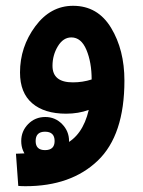

<svg xmlns="http://www.w3.org/2000/svg" viewBox="-20 -386 494 662"><path d="M409 -108Q409 -214 363 -290Q317 -366 232 -366Q154 -366 101.5 -295Q49 -224 49 -136Q49 -66 91 -30Q133 6 208 6Q250 6 286 -7Q265 83 201.5 112.5Q138 142 35 144L43 255Q54 256 68 256Q225 256 317 168Q409 80 409 -108ZM161 -159Q161 -196 179.5 -226.5Q198 -257 226 -257Q260 -257 278 -214Q296 -171 296 -112Q265 -102 231 -102Q161 -102 161 -159ZM136.1 183.2Q170.2 183.2 194.1 159.3Q218.1 135.3 218.1 100.3Q218.1 66.2 194.1 41.8Q170.2 17.4 136.1 17.4Q101.1 17.4 77.1 41.8Q53.2 66.2 53.2 100.3Q53.2 135.3 77.1 159.3Q101.1 183.2 136.1 183.2ZM135.2 131.6Q102.9 131.6 102.9 100.3Q102.9 68.1 135.2 68.1Q168.3 68.1 168.3 100.3Q168.3 131.6 135.2 131.6Z"/></svg>

Font: Noto Sans Arabic UI SemiCondensed Semi
Style: Regular
Weight: 600
Width: 4
Designer: Nadine Chahine - Monotype Design Team
Foundry: Monotype Imaging Inc.
Version: Version 1.900